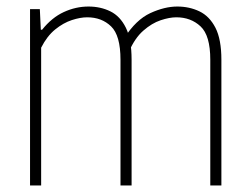

<svg xmlns="http://www.w3.org/2000/svg" viewBox="-20 -568 765 588"><path d="M72 0V-540H102L105 -477H109Q138.5 -514 175.2 -531Q212 -548 251 -548Q288 -548 318 -533.2Q348 -518.5 365.5 -483Q383 -447.5 383 -385V0H349V-385Q349 -459.5 320.2 -487.2Q291.5 -515 247 -515Q226 -515 200 -506.5Q174 -498 149 -477.8Q124 -457.5 106 -422V0ZM624 0V-385Q624 -459.5 594.2 -487.2Q564.5 -515 520 -515Q499 -515 472 -506Q445 -497 419 -474.2Q393 -451.5 375 -410L361 -452Q396.5 -507.5 440.2 -527.8Q484 -548 523 -548Q560 -548 590.8 -533.2Q621.5 -518.5 639.8 -483Q658 -447.5 658 -385V0Z"/></svg>

Font: Encode Sans Condensed Thin
Style: Regular
Weight: 100
Width: 3
Designer: Multiple Designers
Foundry: Impallari Type
Version: Version 3.002